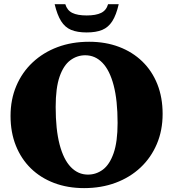

<svg xmlns="http://www.w3.org/2000/svg" viewBox="-20 -904 846 938"><path d="M415.5 -700Q495.5 -700 561.5 -675Q627.5 -650 675.2 -603.8Q723 -557.5 748.8 -492.5Q774.5 -427.5 774.5 -347.5Q774.5 -267 746.2 -200.5Q718 -134 666.8 -85.8Q615.5 -37.5 545.2 -11.2Q475 15 391 15Q310.5 15 244.5 -10Q178.5 -35 131 -81.2Q83.5 -127.5 57.5 -192.5Q31.5 -257.5 31.5 -337.5Q31.5 -418 59.8 -484.5Q88 -551 139.5 -599.2Q191 -647.5 261 -673.8Q331 -700 415.5 -700ZM409.5 -51Q450 -51 482.8 -75.5Q515.5 -100 535 -155.5Q554.5 -211 554.5 -303.5Q554.5 -414 535.2 -487.2Q516 -560.5 480.5 -597.2Q445 -634 396.5 -634Q356.5 -634 323.5 -609.5Q290.5 -585 271.2 -529.8Q252 -474.5 252 -381.5Q252 -271.5 271.2 -198Q290.5 -124.5 326 -87.8Q361.5 -51 409.5 -51ZM403.5 -828.5Q448.5 -828.5 474 -841Q499.5 -853.5 508 -883.5H560Q548 -831 528.8 -800.8Q509.5 -770.5 479.5 -758Q449.5 -745.5 403.5 -745.5Q357.5 -745.5 327.5 -758Q297.5 -770.5 278.5 -800.8Q259.5 -831 247 -883.5H299Q308 -853.5 333.2 -841Q358.5 -828.5 403.5 -828.5Z"/></svg>

Font: Newsreader 36pt ExtraBold
Style: Regular
Weight: 800
Designer: Hugues Gentile
Foundry: Production Type
Version: Version 1.003